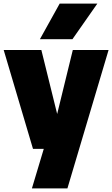

<svg xmlns="http://www.w3.org/2000/svg" viewBox="-26 -828 624 1068"><path d="M379 -550H578L349 220H151.5L217.5 0H157.5L-5.5 -550H204L292 -194ZM196 -610 306 -808H515.5L377 -610Z"/></svg>

Font: Encode Sans SemiCondensed Black
Style: Regular
Weight: 900
Width: 4
Designer: Multiple Designers
Foundry: Impallari Type
Version: Version 2.000